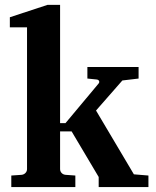

<svg xmlns="http://www.w3.org/2000/svg" viewBox="-20 -760 632 780"><path d="M380.9 0V-41L271 -226.1H224.1V-73.2Q224.1 -64 230.2 -57.4Q236.3 -50.8 246.1 -49.8L286.1 -46.9V0H25.9V-46.9L67.9 -49.8Q77.1 -50.8 83.5 -57.4Q89.8 -64 89.8 -73.2V-648.9H20V-689.9L172.9 -740.2H224.1V-259.8H246.1L379.9 -419.9Q384.8 -425.3 382.6 -430.7Q380.4 -436 373 -437L335 -440.9V-487.8H543V-440.9L477.1 -433.1L370.1 -311L523.9 -51.8L583 -46.9V0Z"/></svg>

Font: Charis SIL Am
Style: Bold
Weight: 700
Foundry: SIL International
Version: Version 5.000